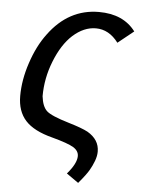

<svg xmlns="http://www.w3.org/2000/svg" viewBox="-52 -579 590 800"><g transform="rotate(5 243.0 -179.5)"><path d="M33 -161Q33 -228 57 -300Q81 -373 120 -425Q203 -538 330 -538Q432 -538 483 -470L417 -417Q378 -469 323 -469Q273 -469 227 -428Q183 -388 154 -314Q126 -243 126 -168Q131 -125 150.5 -107Q170 -89 244 -67Q301 -50 325 -37Q375 -8 375 42Q375 61 367 82Q359 103 349 120Q338 140 305 179L255 144Q294 99 294 68Q294 46 271 32Q248 18 181 0Q103 -20 68 -58.5Q33 -97 33 -161Z"/></g></svg>

Font: Libra Sans
Style: Italic
Weight: 400
Italic angle: -12°
Foundry: Context Ltd
Version: Version 1.002